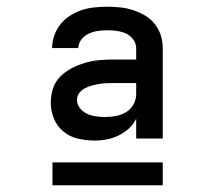

<svg xmlns="http://www.w3.org/2000/svg" viewBox="-20 -735 640 571"><path d="M261 -317Q261 -317 261 -317Q261 -317 261 -317Q237 -317 212.5 -322.5Q188 -328 169 -343.5Q150 -359 140.5 -382Q131 -405 131 -429Q131 -451 137.5 -471.5Q144 -492 159 -507Q174 -522 193 -532Q212 -542 232.5 -548Q253 -554 274 -556Q295 -558 316 -558H385V-592Q385 -606 376 -618Q367 -630 354.5 -635.5Q342 -641 327.5 -643Q313 -645 299 -645Q285 -645 271 -643Q257 -641 244 -635Q231 -629 222 -617.5Q213 -606 213 -592H135Q135 -592 135 -592Q135 -592 135 -592Q135 -611 141.5 -629.5Q148 -648 160 -663Q172 -678 188.5 -688.5Q205 -699 223 -705Q241 -711 260.5 -713Q280 -715 299 -715Q318 -715 337.5 -713Q357 -711 375.5 -705Q394 -699 411 -689Q428 -679 440 -664Q452 -649 458 -630.5Q464 -612 464 -592V-323H385V-382Q377 -365 363 -352.5Q349 -340 332.5 -332Q316 -324 298 -320.5Q280 -317 261 -317ZM292 -387Q308 -387 324.5 -390Q341 -393 355 -401.5Q369 -410 377 -424.5Q385 -439 385 -455V-488H316Q305 -488 294.5 -487.5Q284 -487 273 -485Q262 -483 251.5 -480Q241 -477 231.5 -472Q222 -467 215.5 -458Q209 -449 209 -438Q209 -424 218 -413Q227 -402 239 -396.5Q251 -391 265 -389Q279 -387 292 -387ZM464 -184H136V-252H464Z"/></svg>

Font: Monocode
Style: Regular
Weight: 400
Designer: Belleve Invis
Foundry: Belleve Invis
Version: Version 16.1.0; ttfautohint (v1.8.4)